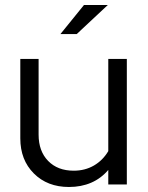

<svg xmlns="http://www.w3.org/2000/svg" viewBox="-20 -736 589 766"><path d="M134 -501V-199Q134 -133 172 -94Q210 -55 274 -55Q319 -55 354.5 -75.5Q390 -96 412 -133V-501H486V0H412V-58Q383 -24 343.5 -7Q304 10 255 10Q169 10 115 -44Q61 -98 61 -184V-501ZM315 -716H410L286 -600H221Z"/></svg>

Font: Red Hat Display
Style: Regular
Weight: 400
Designer: Pentagram / MCKL
Foundry: Pentagram / MCKL
Version: Version 1.003; Red Hat Display